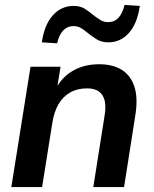

<svg xmlns="http://www.w3.org/2000/svg" viewBox="-20 -760 625 780"><path d="M26 0 104 -489H226L210 -390H202Q227 -443 273.5 -471Q320 -499 383 -499Q437 -499 473.5 -477Q510 -455 525.5 -409.5Q541 -364 530 -293L484 0H359L405 -291Q411 -328 405 -352Q399 -376 381.5 -388.5Q364 -401 333 -401Q294 -401 264.5 -384Q235 -367 217.5 -336.5Q200 -306 193 -263L151 0ZM212 -584 150 -588Q160 -659 194.5 -697.5Q229 -736 279 -736Q308 -736 327.5 -722.5Q347 -709 364 -695Q377 -685 390 -677.5Q403 -670 419 -670Q445 -670 461.5 -688Q478 -706 486 -740L548 -736Q538 -665 504 -626.5Q470 -588 420 -588Q392 -588 371.5 -601Q351 -614 334 -628Q321 -639 308 -646.5Q295 -654 279 -654Q254 -654 237 -636.5Q220 -619 212 -584Z"/></svg>

Font: Nunito Sans 12pt ExtraLight 12pt
Style: Bold Italic
Weight: 700
Italic angle: -9°
Version: Version 3.101;gftools[0.9.27]